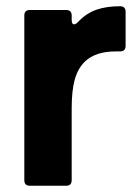

<svg xmlns="http://www.w3.org/2000/svg" viewBox="-20 -596 441 616"><path d="M76 0Q58 0 58 -18V-546Q58 -564 76 -564H192Q210 -564 210 -546V-532Q210 -518 218 -518Q223 -518 230 -525Q256 -553 288.5 -564.5Q321 -576 365 -576Q383 -576 383 -558V-449Q383 -431 365 -431H351Q287 -431 253 -399Q230 -377 220 -341.5Q210 -306 210 -249V-18Q210 0 192 0Z"/></svg>

Font: Open Sauce Two ExtraBold
Style: Regular
Weight: 800
Designer: Alfredo Marco Pradil
Foundry: Creative Sauce Fz LLC
Version: Version 1.477